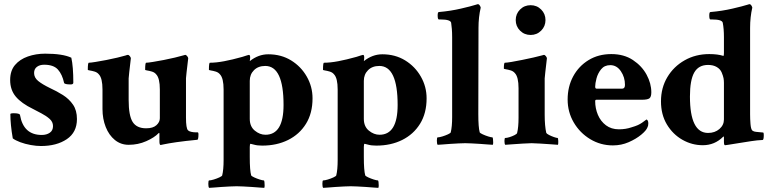

<svg xmlns="http://www.w3.org/2000/svg" viewBox="-20 -699 3752 932"><path d="M178.7 9.8Q156.2 9.8 128.9 4.9Q101.6 0 78.1 -8.8Q54.7 -17.6 42 -27.3Q30.3 -94.7 30.3 -146.5Q35.2 -149.4 44.9 -149.4Q76.2 -149.4 77.1 -140.6Q93.8 -43.9 182.6 -43.9Q206.1 -43.9 221.7 -54.7Q237.3 -65.4 237.3 -86.9Q237.3 -107.4 220.7 -122.1Q204.1 -136.7 181.6 -148.4Q159.2 -160.2 140.6 -169.9Q84 -197.3 56.6 -230Q29.3 -262.7 29.3 -310.5Q29.3 -355.5 52.7 -383.3Q76.2 -411.1 115.2 -424.8Q154.3 -438.5 199.2 -438.5Q284.2 -438.5 326.2 -418.9Q335.9 -376 335.9 -297.9Q335.9 -289.1 323.2 -289.1Q293 -289.1 291 -296.9Q282.2 -337.9 261.2 -361.3Q240.2 -384.8 194.3 -384.8Q172.9 -384.8 159.2 -374.5Q145.5 -364.3 145.5 -344.7Q145.5 -322.3 165 -306.2Q184.6 -290 222.7 -271.5Q254.9 -256.8 285.2 -237.8Q315.4 -218.8 334.5 -190.9Q353.5 -163.1 353.5 -121.1Q353.5 -56.6 304.2 -23.4Q254.9 9.8 178.7 9.8Z M759.8 4.9Q753.9 4.9 753.9 -12.7V-48.8Q753.9 -56.6 750 -52.7Q729.5 -31.2 689.9 -13.7Q650.4 3.9 604.5 3.9Q566.4 3.9 537.6 -19.5Q508.8 -43 493.2 -82.5Q477.5 -122.1 477.5 -169.9V-264.6Q477.5 -319.3 460 -337.9Q452.1 -347.7 439 -351.6Q425.8 -355.5 416 -356.9Q406.2 -358.4 406.2 -360.4Q406.2 -394.5 411.1 -394.5Q419.9 -394.5 443.8 -398.4Q467.8 -402.3 496.1 -407.7Q524.4 -413.1 550.3 -419.4Q576.2 -425.8 589.8 -429.7Q592.8 -430.7 595.2 -431.6Q597.7 -432.6 600.6 -432.6Q605.5 -432.6 610.4 -426.3Q615.2 -419.9 615.2 -416Q610.4 -373 607.4 -348.6Q604.5 -324.2 604.5 -318.4V-213.9Q604.5 -137.7 624 -106.9Q643.6 -76.2 689.5 -76.2Q722.7 -76.2 739.3 -91.3Q755.9 -106.4 755.9 -125V-264.6Q755.9 -319.3 738.3 -337.9Q730.5 -347.7 717.3 -351.6Q704.1 -355.5 694.3 -356.9Q684.6 -358.4 684.6 -360.4Q684.6 -394.5 689.5 -394.5Q698.2 -394.5 722.2 -398.4Q746.1 -402.3 774.4 -407.7Q802.7 -413.1 828.6 -419.4Q854.5 -425.8 868.2 -429.7L878.9 -432.6Q883.8 -432.6 888.7 -426.3Q893.6 -419.9 893.6 -416Q888.7 -373 885.7 -348.6Q882.8 -324.2 882.8 -319.3V-127.9Q882.8 -76.2 892.6 -66.4Q897.5 -61.5 908.2 -59.1Q918.9 -56.6 929.7 -56.6H939.5Q943.4 -55.7 943.4 -48.8Q943.4 -20.5 937.5 -20.5Q877 -14.6 836.4 -8.8Q795.9 -2.9 773.4 2Z M995.1 212.9Q991.2 209 991.2 193.4Q991.2 176.8 995.1 176.8Q1002.9 176.8 1017.6 172.4Q1032.2 168 1044.9 162.1Q1057.6 156.2 1058.6 152.3Q1065.4 125 1065.4 78.1V-264.6Q1065.4 -319.3 1047.9 -337.9Q1040 -347.7 1026.9 -351.6Q1013.7 -355.5 1003.9 -356.9Q994.1 -358.4 994.1 -360.4Q994.1 -394.5 999 -394.5Q1029.3 -394.5 1068.4 -401.9Q1107.4 -409.2 1156.2 -422.9Q1185.5 -432.6 1188.5 -432.6Q1194.3 -432.6 1194.3 -419.9Q1194.3 -417 1193.8 -412.6Q1193.4 -408.2 1192.4 -402.3Q1234.4 -435.5 1282.2 -435.5Q1344.7 -435.5 1393.1 -405.8Q1441.4 -376 1469.2 -327.1Q1497.1 -278.3 1497.1 -221.7Q1497.1 -149.4 1465.3 -98.1Q1433.6 -46.9 1378.4 -19.5Q1323.2 7.8 1252.9 7.8Q1229.5 7.8 1213.9 3.4Q1198.2 -1 1196.3 -1Q1192.4 -1 1192.4 14.6V63.5Q1192.4 127.9 1199.2 152.3Q1201.2 156.2 1213.9 162.1Q1226.6 168 1240.7 172.4Q1254.9 176.8 1260.7 176.8Q1262.7 176.8 1263.7 184.6Q1264.6 192.4 1264.6 201.2Q1264.6 210 1262.7 212.9Q1256.8 212.9 1240.2 211.4Q1223.6 210 1201.7 208.5Q1179.7 207 1160.2 206.1Q1140.6 205.1 1128.9 205.1Q1117.2 205.1 1097.2 206.1Q1077.1 207 1055.7 208.5Q1034.2 210 1017.6 211.4Q1001 212.9 995.1 212.9ZM1268.6 -44.9Q1356.4 -44.9 1356.4 -189.5Q1356.4 -378.9 1267.6 -378.9Q1233.4 -378.9 1212.9 -358.4Q1192.4 -337.9 1192.4 -306.6V-122.1Q1192.4 -85 1216.8 -64.9Q1241.2 -44.9 1268.6 -44.9Z M1548.8 212.9Q1544.9 209 1544.9 193.4Q1544.9 176.8 1548.8 176.8Q1556.6 176.8 1571.3 172.4Q1585.9 168 1598.6 162.1Q1611.3 156.2 1612.3 152.3Q1619.1 125 1619.1 78.1V-264.6Q1619.1 -319.3 1601.6 -337.9Q1593.8 -347.7 1580.6 -351.6Q1567.4 -355.5 1557.6 -356.9Q1547.9 -358.4 1547.9 -360.4Q1547.9 -394.5 1552.7 -394.5Q1583 -394.5 1622.1 -401.9Q1661.1 -409.2 1710 -422.9Q1739.3 -432.6 1742.2 -432.6Q1748 -432.6 1748 -419.9Q1748 -417 1747.6 -412.6Q1747.1 -408.2 1746.1 -402.3Q1788.1 -435.5 1835.9 -435.5Q1898.4 -435.5 1946.8 -405.8Q1995.1 -376 2022.9 -327.1Q2050.8 -278.3 2050.8 -221.7Q2050.8 -149.4 2019 -98.1Q1987.3 -46.9 1932.1 -19.5Q1877 7.8 1806.6 7.8Q1783.2 7.8 1767.6 3.4Q1752 -1 1750 -1Q1746.1 -1 1746.1 14.6V63.5Q1746.1 127.9 1752.9 152.3Q1754.9 156.2 1767.6 162.1Q1780.3 168 1794.4 172.4Q1808.6 176.8 1814.5 176.8Q1816.4 176.8 1817.4 184.6Q1818.4 192.4 1818.4 201.2Q1818.4 210 1816.4 212.9Q1810.5 212.9 1793.9 211.4Q1777.3 210 1755.4 208.5Q1733.4 207 1713.9 206.1Q1694.3 205.1 1682.6 205.1Q1670.9 205.1 1650.9 206.1Q1630.9 207 1609.4 208.5Q1587.9 210 1571.3 211.4Q1554.7 212.9 1548.8 212.9ZM1822.3 -44.9Q1910.2 -44.9 1910.2 -189.5Q1910.2 -378.9 1821.3 -378.9Q1787.1 -378.9 1766.6 -358.4Q1746.1 -337.9 1746.1 -306.6V-122.1Q1746.1 -85 1770.5 -64.9Q1794.9 -44.9 1822.3 -44.9Z M2104.5 3.9Q2100.6 0 2100.6 -16.6Q2100.6 -32.2 2104.5 -32.2Q2112.3 -32.2 2127 -36.6Q2141.6 -41 2154.3 -46.9Q2167 -52.7 2168 -56.6Q2174.8 -84 2174.8 -130.9V-518.6Q2174.8 -541 2173.3 -558.6Q2171.9 -576.2 2169.9 -588.9Q2166 -604.5 2119.1 -604.5H2110.4Q2104.5 -604.5 2104.5 -624Q2104.5 -640.6 2110.4 -640.6Q2167 -645.5 2217.3 -657.2Q2267.6 -668.9 2289.1 -675.8L2298.8 -678.7H2300.8Q2304.7 -678.7 2308.6 -672.9Q2312.5 -667 2313.5 -662.1Q2302.7 -616.2 2302.7 -563.5L2301.8 -145.5Q2301.8 -81.1 2308.6 -56.6Q2310.5 -52.7 2323.2 -46.9Q2335.9 -41 2350.1 -36.6Q2364.3 -32.2 2370.1 -32.2Q2372.1 -32.2 2373 -24.4Q2374 -16.6 2374 -7.8Q2374 1 2372.1 3.9Q2366.2 3.9 2349.6 2.4Q2333 1 2311 -0.5Q2289.1 -2 2269.5 -2.9Q2250 -3.9 2238.3 -3.9Q2226.6 -3.9 2206.5 -2.9Q2186.5 -2 2165 -0.5Q2143.6 1 2127 2.4Q2110.4 3.9 2104.5 3.9Z M2432.6 3.9Q2428.7 0 2428.7 -14.6Q2428.7 -29.3 2432.6 -29.3Q2440.4 -29.3 2453.1 -33.2Q2465.8 -37.1 2477.5 -43Q2489.3 -48.8 2490.2 -53.7Q2497.1 -81.1 2497.1 -127.9V-270.5Q2497.1 -325.2 2479.5 -343.8Q2471.7 -353.5 2458.5 -357.4Q2445.3 -361.3 2435.5 -362.8Q2425.8 -364.3 2425.8 -366.2Q2425.8 -394.5 2430.7 -394.5Q2439.5 -394.5 2462.9 -398.4Q2486.3 -402.3 2515.1 -408.2Q2543.9 -414.1 2569.8 -419.9Q2595.7 -425.8 2609.4 -429.7L2620.1 -432.6Q2625 -432.6 2629.9 -426.3Q2634.8 -419.9 2634.8 -416Q2629.9 -373 2627 -348.6Q2624 -324.2 2624 -318.4V-142.6Q2624 -86.9 2631.8 -53.7Q2633.8 -49.8 2645 -43.9Q2656.2 -38.1 2668.9 -33.7Q2681.6 -29.3 2686.5 -29.3Q2689.5 -29.3 2689.9 -14.6Q2690.4 0 2688.5 3.9Q2680.7 2.9 2655.8 1.5Q2630.9 0 2603.5 -2Q2576.2 -3.9 2560.5 -3.9Q2544.9 -3.9 2517.6 -2Q2490.2 0 2465.8 1.5Q2441.4 2.9 2432.6 3.9ZM2555.7 -529.3Q2525.4 -529.3 2504.4 -550.3Q2483.4 -571.3 2483.4 -601.6Q2483.4 -631.8 2504.4 -652.8Q2525.4 -673.8 2555.7 -673.8Q2585.9 -673.8 2606.9 -652.8Q2627.9 -631.8 2627.9 -601.6Q2627.9 -571.3 2606.9 -550.3Q2585.9 -529.3 2555.7 -529.3Z M2955.1 6.8Q2895.5 6.8 2845.2 -23.4Q2794.9 -53.7 2765.1 -104.5Q2735.4 -155.3 2735.4 -215.8Q2735.4 -278.3 2762.2 -328.1Q2789.1 -377.9 2836.9 -407.2Q2884.8 -436.5 2947.3 -436.5Q3008.8 -436.5 3052.2 -407.7Q3095.7 -378.9 3118.7 -336.4Q3141.6 -293.9 3141.6 -251Q3141.6 -228.5 3132.3 -221.7Q3123 -214.8 3095.7 -214.8H2875Q2869.1 -214.8 2869.1 -208Q2869.1 -172.9 2882.3 -141.6Q2895.5 -110.4 2921.4 -90.8Q2947.3 -71.3 2984.4 -71.3Q3017.6 -71.3 3045.9 -81.1Q3065.4 -86.9 3076.2 -91.8Q3086.9 -96.7 3096.2 -103Q3105.5 -109.4 3118.2 -119.1Q3127 -115.2 3127 -100.6Q3127 -87.9 3123 -81.1Q3117.2 -65.4 3092.3 -44.9Q3067.4 -24.4 3031.7 -8.8Q2996.1 6.8 2955.1 6.8ZM2876 -268.6H3000Q3013.7 -268.6 3013.7 -287.1Q3013.7 -324.2 2993.7 -353.5Q2973.6 -382.8 2942.4 -382.8Q2914.1 -382.8 2897.9 -362.8Q2881.8 -342.8 2875.5 -318.4Q2869.1 -293.9 2869.1 -278.3Q2869.1 -268.6 2876 -268.6Z M3391.6 5.9Q3338.9 5.9 3292.5 -20.5Q3246.1 -46.9 3217.3 -94.7Q3188.5 -142.6 3188.5 -207Q3188.5 -272.5 3219.2 -324.2Q3250 -376 3303.2 -406.2Q3356.4 -436.5 3422.9 -436.5Q3463.9 -436.5 3491.2 -427.7Q3494.1 -427.7 3494.1 -441.4V-518.6Q3494.1 -559.6 3488.3 -588.9Q3484.4 -604.5 3437.5 -604.5H3428.7Q3422.9 -604.5 3422.9 -624Q3422.9 -640.6 3428.7 -640.6Q3485.4 -645.5 3535.6 -657.2Q3585.9 -668.9 3607.4 -675.8L3617.2 -678.7H3619.1Q3623 -678.7 3627 -672.9Q3630.9 -667 3631.8 -662.1Q3621.1 -616.2 3621.1 -563.5V-143.6Q3621.1 -122.1 3623 -97.2Q3625 -72.3 3631.8 -65.4Q3639.6 -59.6 3649.4 -59.1Q3659.2 -58.6 3674.8 -56.6L3684.6 -55.7Q3687.5 -54.7 3687.5 -43.9Q3687.5 -19.5 3681.6 -19.5Q3657.2 -18.6 3625.5 -13.7Q3593.8 -8.8 3563.5 -3.9Q3533.2 1 3514.6 3.9L3500 5.9Q3494.1 6.8 3494.1 -10.7V-31.2Q3494.1 -39.1 3490.2 -35.2Q3449.2 5.9 3391.6 5.9ZM3417 -53.7Q3450.2 -53.7 3472.2 -72.8Q3494.1 -91.8 3494.1 -119.1V-296.9Q3494.1 -308.6 3492.2 -319.3Q3490.2 -330.1 3483.4 -346.7Q3476.6 -363.3 3459.5 -373.5Q3442.4 -383.8 3417 -383.8Q3371.1 -383.8 3350.1 -347.2Q3329.1 -310.5 3329.1 -230.5Q3329.1 -53.7 3417 -53.7Z"/></svg>

Font: Crimson Text Bold
Style: Bold
Weight: 700
Designer: Sebastian Kosch
Foundry: Sebastian Kosch
Version: Version 1.10 July 1, 2025